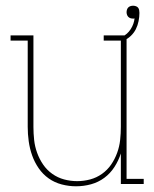

<svg xmlns="http://www.w3.org/2000/svg" viewBox="-20 -644 540 672"><path d="M246 8Q221 8 196 1.5Q171 -5 150.5 -19.5Q130 -34 115.5 -55Q101 -76 92.5 -100Q84 -124 80.5 -149.5Q77 -175 77 -200V-502H17V-520H97V-200Q97 -177 99.5 -154Q102 -131 110 -109Q118 -87 131 -68Q144 -49 163 -35.5Q182 -22 204.5 -16Q227 -10 250 -10Q273 -10 295.5 -16Q318 -22 337 -35.5Q356 -49 369 -68Q382 -87 390 -109Q398 -131 400.5 -154Q403 -177 403 -200V-502H343V-520H423V-18H483V0H403V-107Q395 -82 380.5 -59.5Q366 -37 345 -21.5Q324 -6 298.5 1Q273 8 246 8ZM413 -502 407 -515Q426 -524 437.5 -542Q449 -560 451 -580Q450 -579 448 -579Q446 -579 445 -579Q440 -579 436 -580.5Q432 -582 429 -585Q426 -588 424.5 -592.5Q423 -597 423 -601Q423 -606 424.5 -610.5Q426 -615 429 -618Q432 -621 436.5 -622.5Q441 -624 446 -624Q450 -624 455 -622.5Q460 -621 463 -617.5Q466 -614 467 -609Q468 -604 468 -599Q468 -585 465 -570Q462 -555 455.5 -542Q449 -529 438 -518.5Q427 -508 413 -502Z"/></svg>

Font: Iosevka Curly Slab Thin
Style: Regular
Weight: 100
Monospace: yes
Designer: Belleve Invis
Foundry: Belleve Invis
Version: Version 22.1.2; ttfautohint (v1.8.4)